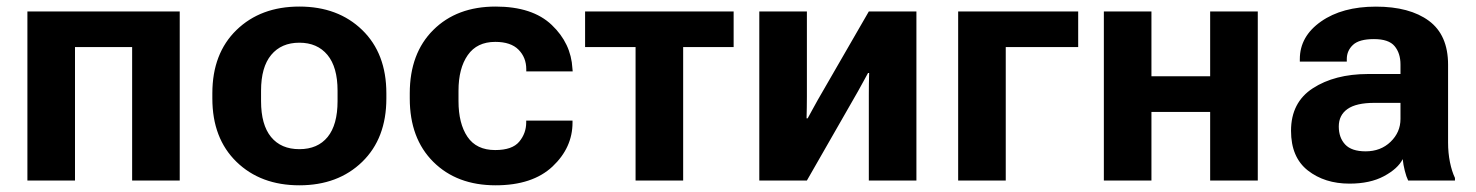

<svg xmlns="http://www.w3.org/2000/svg" viewBox="-20 -550 4498 585"><path d="M63.5 -515.1H527.6V0H382.6V-406.5H208.5V0H63.5Z M627 -250V-265.6Q627 -387.2 700.6 -458.6Q774.2 -530 892.1 -530Q1010 -530 1083.6 -458.6Q1157.2 -387.2 1157.2 -265.6V-250Q1157.2 -128.4 1083.6 -56.9Q1010 14.6 892.1 14.6Q774.2 14.6 700.6 -56.9Q627 -128.4 627 -250ZM775.4 -273.7V-241.9Q775.4 -169.9 805.8 -132.7Q836.2 -95.5 892.1 -95.5Q948 -95.5 978.3 -132.7Q1008.5 -169.9 1008.5 -241.9V-273.7Q1008.5 -345.5 977.7 -382.7Q946.8 -419.9 892.1 -419.9Q837.2 -419.9 806.3 -382.7Q775.4 -345.5 775.4 -273.7Z M1228.5 -250V-265.6Q1228.5 -387.5 1300.2 -458.7Q1371.8 -530 1490.2 -530Q1602.3 -530 1661.1 -474Q1720 -418 1724.1 -341.3L1724.9 -332.5H1583.5V-338.9Q1583.5 -374.8 1559.9 -398.6Q1536.4 -422.4 1489 -422.4Q1433.3 -422.4 1405.2 -382.1Q1377 -341.8 1377 -273.7V-241.9Q1377 -173.6 1404.3 -133.2Q1431.6 -92.8 1488.8 -92.8Q1540.8 -92.8 1562 -118.3Q1583.3 -143.8 1583.3 -177.2V-182.6H1724.4V-176.5Q1724.4 -100.1 1663.5 -42.7Q1602.5 14.6 1490.2 14.6Q1372.1 14.6 1300.3 -56.8Q1228.5 -128.2 1228.5 -250Z M1762.7 -406.5V-515.1H2215.3V-406.5H2061.5V0H1916.5V-406.5Z M2293.5 0V-515.1H2438.5V-255.4Q2438.5 -240.7 2438.2 -222.4Q2438 -204.1 2437.5 -189.5H2440.9Q2447.5 -201.9 2454.2 -213.9Q2460.9 -225.8 2471.7 -245.6L2627.2 -515.1H2772.2V0H2627.2V-261.7Q2627.2 -276.4 2627.4 -294.7Q2627.7 -313 2628.2 -327.6H2624.8Q2618.2 -314.7 2611.3 -302.9Q2604.5 -291 2594 -271.5L2438.5 0Z M2899.4 -515.1H3265.1V-406.5H3044.4V0H2899.4Z M3343.3 -515.1H3488.3V-317.6H3667.2V-515.1H3812.3V0H3667.2V-209H3488.3V0H3343.3Z M3913.6 -151.6Q3913.6 -238 3980.1 -281.1Q4046.6 -324.2 4147.5 -324.5H4247.1V-353.5Q4247.1 -387.9 4229.2 -409.4Q4211.4 -430.9 4166.3 -430.9Q4121.1 -430.9 4102.3 -413.2Q4083.5 -395.5 4083.5 -369.9V-362.3H3940.4V-369.9Q3940.4 -439.2 4005 -484.5Q4069.6 -529.8 4172.1 -529.8Q4275.1 -529.8 4333.6 -486.6Q4392.1 -443.4 4392.1 -352.8V-115.5Q4392.1 -84.2 4397.8 -55.9Q4403.6 -27.6 4413.1 -7.8V0H4270.5Q4264.9 -11.2 4260.3 -29.5Q4255.6 -47.9 4253.9 -65.2Q4239.3 -36.1 4196.9 -13.3Q4154.5 9.5 4091.6 9.5Q4016.1 9.5 3964.8 -30.6Q3913.6 -70.8 3913.6 -151.6ZM4059.1 -164.6Q4059.1 -130.6 4078.6 -109.7Q4098.1 -88.9 4140.9 -88.9Q4186.8 -88.9 4216.9 -117.9Q4247.1 -147 4247.1 -187.5V-236.6H4167.5Q4112.3 -236.6 4085.7 -217.9Q4059.1 -199.2 4059.1 -164.6Z"/></svg>

Font: RobotoFlex
Style: Regular
Weight: 400
Designer: Berlow after Robertson
Foundry: Google
Version: Version 2.136